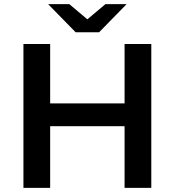

<svg xmlns="http://www.w3.org/2000/svg" viewBox="-20 -914 850 934"><path d="M716 -700V0H586V-300H224V0H94V-700H224V-411H586V-700ZM596 -894 462 -757H348L214 -894H317L405 -820L493 -894Z"/></svg>

Font: APTA Sans SemiBold
Style: Bold
Weight: 600
Version: Version 7.200